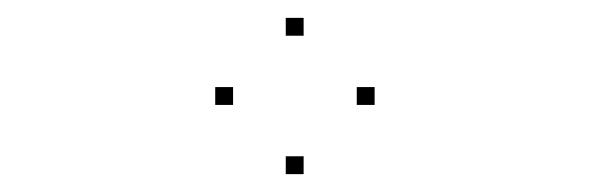

<svg xmlns="http://www.w3.org/2000/svg" viewBox="-20 -430 660 215"><path d="M399.5 -312.5V-332.5H379.5V-312.5ZM320 -390V-410H300V-390ZM241 -312.5V-332.5H221V-312.5ZM320 -235V-255H300V-235Z"/></svg>

Font: Monaspace Radon Dots Var
Style: Regular
Weight: 400
Designer: Riley Cran and the Lettermatic Team
Version: Version 1.100 (Monaspace Radon Dots)